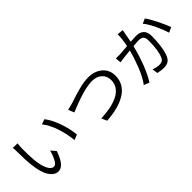

<svg xmlns="http://www.w3.org/2000/svg" viewBox="124 -1757 2752 2752"><g transform="rotate(-45 1500.0 -381.0)"><path d="M129.9 -698.2 225.6 -696.3Q219.7 -662.1 217.8 -599.6Q215.8 -471.7 224.6 -366.2Q236.3 -239.3 272 -165Q307.6 -90.8 359.4 -90.8Q394.5 -90.8 427.2 -149.9Q460 -209 482.4 -293L544.9 -220.7Q502.9 -99.6 457 -47.9Q411.1 3.9 357.4 3.9Q281.2 3.9 224.1 -80.6Q167 -165 147.5 -345.7Q135.7 -449.2 135.7 -610.4Q135.7 -668.9 129.9 -698.2ZM664.1 -641.6 742.2 -668.9Q808.6 -583 856.9 -446.3Q905.3 -309.6 916 -183.6L835 -152.3Q822.3 -291 777.3 -424.3Q732.4 -557.6 664.1 -641.6Z M1114.3 -433.6 1077.1 -522.5Q1107.4 -528.3 1185.5 -550.8Q1192.4 -552.7 1245.6 -570.3Q1298.8 -587.9 1332 -597.7Q1365.2 -607.4 1418.9 -621.6Q1472.7 -635.7 1520.5 -642.6Q1568.4 -649.4 1609.4 -649.4Q1736.3 -649.4 1820.3 -579.1Q1904.3 -508.8 1904.3 -387.7Q1904.3 -300.8 1862.8 -231.9Q1821.3 -163.1 1747.1 -118.7Q1672.9 -74.2 1576.2 -49.3Q1479.5 -24.4 1362.3 -17.6L1327.1 -100.6Q1428.7 -103.5 1513.7 -120.6Q1598.6 -137.7 1668 -170.9Q1737.3 -204.1 1776.9 -259.8Q1816.4 -315.4 1816.4 -388.7Q1816.4 -468.8 1760.7 -521.5Q1705.1 -574.2 1607.4 -574.2Q1578.1 -574.2 1542 -569.3Q1505.9 -564.5 1473.1 -557.1Q1440.4 -549.8 1399.4 -537.6Q1358.4 -525.4 1329.6 -516.1Q1300.8 -506.8 1261.2 -491.7Q1221.7 -476.6 1202.1 -469.2Q1182.6 -461.9 1150.4 -448.7Q1118.2 -435.5 1114.3 -433.6Z M2345.7 -787.1 2439.5 -777.3Q2432.6 -746.1 2426.8 -718.8Q2408.2 -609.4 2402.3 -579.1Q2494.1 -585 2512.7 -585Q2586.9 -585 2630.4 -547.4Q2673.8 -509.8 2673.8 -417Q2673.8 -318.4 2659.2 -217.8Q2644.5 -117.2 2616.2 -59.6Q2593.8 -12.7 2558.6 5.4Q2523.4 23.4 2470.7 23.4Q2426.8 23.4 2355.5 7.8L2341.8 -76.2Q2414.1 -53.7 2462.9 -53.7Q2493.2 -53.7 2514.2 -64.5Q2535.2 -75.2 2549.8 -105.5Q2595.7 -204.1 2595.7 -408.2Q2595.7 -470.7 2570.3 -492.2Q2544.9 -513.7 2492.2 -513.7Q2460.9 -513.7 2385.7 -506.8Q2299.8 -168 2177.7 25.4L2095.7 -7.8Q2163.1 -98.6 2217.8 -236.8Q2272.5 -375 2303.7 -499Q2223.6 -491.2 2178.7 -486.3Q2158.2 -483.4 2089.8 -473.6L2082 -560.5Q2111.3 -558.6 2169.9 -560.5Q2182.6 -560.5 2321.3 -572.3Q2345.7 -699.2 2345.7 -787.1ZM2706.1 -639.6 2780.3 -671.9Q2822.3 -616.2 2877 -506.8Q2931.6 -397.5 2960.9 -318.4L2882.8 -281.2Q2858.4 -365.2 2807.1 -473.1Q2755.9 -581.1 2706.1 -639.6Z"/></g></svg>

Font: GenEi Gothic M Regular
Style: Regular
Weight: 400
Designer: o_tamon (Modified); [Source Han Sans]
Ryoko NISHIZUKA  (kana & ideographs); Paul D. Hunt (Latin, Greek & Cyrillic); Wenl
Version: Version 1.1a;Original Version 1.004